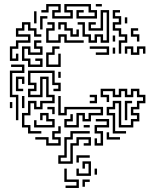

<svg xmlns="http://www.w3.org/2000/svg" viewBox="-20 -706 773 952"><path d="M239 -614V-656H269V-674H221V-644H185V-656H209V-686H281V-644H251V-626H329V-644H299V-686H431V-656H461V-614H359V-656H395V-644H371V-626H449V-644H419V-674H311V-656H341V-614ZM455 -674V-686H485V-674ZM419 -494V-524H389V-584H365V-596H401V-536H431V-506H449V-536H491V-506H509V-644H491V-554H419V-596H455V-584H431V-566H479V-656H521V-494H479V-524H461V-494ZM569 -440V-506H599V-524H569V-554H539V-596H569V-614H539V-656H575V-644H551V-626H581V-584H551V-566H581V-536H611V-494H581V-440ZM149 -590V-650H161V-590ZM179 -560V-626H215V-614H191V-560ZM599 -590V-620H611V-590ZM329 -524V-554H299V-584H281V-560H269V-596H311V-566H341V-536H359V-560H371V-524ZM29 -404V-476H59V-506H119V-524H59V-566H89V-596H131V-566H161V-536H185V-524H149V-554H119V-584H101V-554H71V-536H131V-494H71V-464H41V-416H59V-440H71V-404ZM209 -494V-566H239V-584H215V-596H251V-554H221V-506H269V-536H311V-506H395V-494H299V-524H281V-494ZM659 -500V-524H629V-566H665V-554H641V-536H671V-500ZM539 -500V-530H551V-500ZM119 -374V-404H89V-476H131V-446H179V-464H149V-506H185V-494H161V-476H191V-434H119V-464H101V-416H131V-386H179V-404H155V-416H191V-374ZM209 -374V-446H239V-476H275V-464H251V-434H221V-386H269V-440H281V-374ZM455 -434V-446H509V-464H425V-476H521V-434ZM629 -434V-464H611V-440H599V-476H641V-446H659V-476H701V-440H689V-464H671V-434ZM539 -440V-470H551V-440ZM59 -110V-224H29V-356H89V-374H35V-386H101V-344H41V-236H71V-110ZM119 -44V-74H89V-146H119V-206H161V-176H179V-206H239V-224H209V-314H191V-224H119V-266H149V-284H119V-356H251V-296H281V-254H245V-266H269V-284H239V-344H131V-296H161V-254H131V-236H179V-326H221V-236H251V-194H191V-164H149V-194H131V-134H101V-86H131V-56H185V-44ZM269 -320V-350H281V-320ZM59 -254V-326H101V-290H89V-314H71V-266H95V-254ZM539 -44V-134H509V-176H539V-206H581V-86H629V-116H659V-134H629V-176H659V-206H689V-224H659V-254H641V-224H599V-254H581V-224H539V-254H491V-236H521V-200H509V-224H479V-266H551V-236H569V-266H611V-236H629V-266H671V-236H701V-194H671V-164H641V-146H671V-104H641V-74H569V-194H551V-164H521V-146H551V-56H605V-44ZM425 -194V-206H449V-224H425V-236H461V-194ZM89 -170V-230H101V-170ZM299 -74V-116H329V-140H341V-104H311V-86H359V-146H401V-116H419V-146H479V-164H311V-134H269V-230H281V-146H299V-176H491V-134H431V-104H389V-134H371V-74ZM599 -110V-206H635V-194H611V-110ZM29 -170V-200H41V-170ZM239 -140V-164H215V-176H251V-140ZM149 -74V-110H161V-86H239V-104H209V-134H191V-110H179V-146H221V-116H251V-74ZM449 16V-20H461V4H479V-44H449V-86H509V-104H455V-116H521V-74H461V-56H491V16ZM395 -74V-86H425V-74ZM209 16V-14H155V-26H221V4H269V-14H239V-56H269V-80H281V-44H251V-26H281V16ZM269 106V64H299V-26H329V-56H425V-44H341V-14H311V76H281V94H329V4H359V-26H431V16H395V4H419V-14H371V16H341V106ZM509 -14V-50H521V-26H575V-14ZM359 100V64H425V76H371V100ZM359 166V130H371V154H419V106H401V130H389V94H431V166ZM305 226V214H359V196H299V130H311V184H371V226ZM449 160V130H461V160ZM389 220V184H425V196H401V220Z"/></svg>

Font: Rubik Maze
Style: Regular
Weight: 400
Designer: Hubert and Fischer, NaN
Foundry: Hubert and Fischer, NaN
Version: Version 2.200